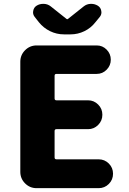

<svg xmlns="http://www.w3.org/2000/svg" viewBox="-20 -981 670 1001"><path d="M170.9 0Q135.7 0 110.8 -24.9Q85.9 -49.8 85.9 -85V-659.2Q85.9 -694.3 110.8 -719.2Q135.7 -744.1 170.9 -744.1H484.4Q514.6 -744.1 536.1 -722.2Q557.6 -700.2 557.6 -669.9Q557.6 -639.6 536.1 -617.7Q514.6 -595.7 484.4 -595.7H274.4Q264.6 -595.7 264.6 -585.9V-467.8Q264.6 -458 274.4 -458H439.5Q469.7 -458 491.7 -436Q513.7 -414.1 513.7 -382.8Q513.7 -351.6 491.7 -329.6Q469.7 -307.6 439.5 -307.6H274.4Q264.6 -307.6 264.6 -297.9V-160.2Q264.6 -150.4 274.4 -150.4H494.1Q525.4 -150.4 547.4 -128.4Q569.3 -106.4 569.3 -75.2Q569.3 -43.9 547.4 -22Q525.4 0 494.1 0ZM313.5 -801.8Q275.4 -801.8 241.2 -818.4Q207 -835 182.6 -865.2L161.1 -892.6Q152.3 -903.3 152.3 -917Q152.3 -920.9 153.3 -924.8Q156.2 -942.4 171.4 -951.7Q186.5 -960.9 205.1 -960.9Q207 -960.9 209 -960.9Q229.5 -960 245.1 -947.3L326.2 -882.8Q328.1 -880.9 330.6 -880.9Q333 -880.9 335 -882.8L416 -947.3Q431.6 -960 452.1 -960.9Q454.1 -960.9 456.1 -960.9Q473.6 -960.9 489.3 -951.7Q504.9 -942.4 507.8 -924.8Q508.8 -920.9 508.8 -917Q508.8 -903.3 500 -892.6L477.5 -865.2Q454.1 -835 419.9 -818.4Q385.7 -801.8 347.7 -801.8Z"/></svg>

Font: Gen Jyuu GothicX Heavy
Style: Bold
Weight: 900
Designer: [Source Han Sans]
Ryoko NISHIZUKA  (kana & ideographs); Paul D. Hunt (Latin, Greek & Cyrillic); Wenlong ZHANG  (bopomofo
Version: Version 1.002.20150607